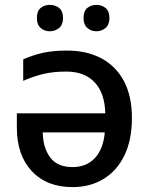

<svg xmlns="http://www.w3.org/2000/svg" viewBox="-20 -756 612 786"><path d="M255 -549Q334 -549 393.5 -518Q453 -487 486.5 -425.5Q520 -364 520 -273Q520 -183 489.5 -120Q459 -57 404 -23.5Q349 10 277 10Q171 10 110 -55.5Q49 -121 49 -234V-292H411Q409 -375 367.5 -419Q326 -463 251 -463Q199 -463 158.5 -453.5Q118 -444 75 -425V-513Q116 -531 157 -540Q198 -549 255 -549ZM155 -214Q156 -151 185.5 -111.5Q215 -72 277 -72Q334 -72 368.5 -109Q403 -146 409 -214ZM131 -682Q131 -711 146.5 -723.5Q162 -736 184 -736Q206 -736 222 -723.5Q238 -711 238 -682Q238 -655 222 -641.5Q206 -628 184 -628Q162 -628 146.5 -641.5Q131 -655 131 -682ZM322 -682Q322 -711 337.5 -723.5Q353 -736 375 -736Q396 -736 412 -723.5Q428 -711 428 -682Q428 -655 412 -641.5Q396 -628 375 -628Q353 -628 337.5 -641.5Q322 -655 322 -682Z"/></svg>

Font: Noto Sans Medium
Style: Regular
Weight: 500
Designer: Monotype Design Team
Foundry: Monotype Imaging Inc.
Version: Version 2.007